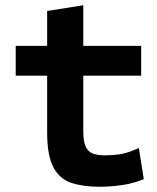

<svg xmlns="http://www.w3.org/2000/svg" viewBox="-20 -701 600 733"><path d="M361 12Q297 12 252 -3Q207 -18 183.5 -63Q160 -108 160 -196V-412H40V-526H160V-659L298 -681V-526H519V-412H298V-199Q298 -160 307.5 -140.5Q317 -121 335 -114.5Q353 -108 376 -108Q415 -108 443 -113Q471 -118 510 -136L529 -17Q491 -1 446.5 5.5Q402 12 361 12Z"/></svg>

Font: Ubuntu Sans Mono
Style: Regular
Weight: 400
Monospace: yes
Designer: Dalton Maag Ltd
Foundry: Dalton Maag Ltd
Version: Version 1.006